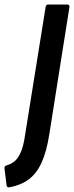

<svg xmlns="http://www.w3.org/2000/svg" viewBox="-70 -675 326 846"><path d="M-27 150Q-39 153 -41 142L-50 69Q-52 57 -42 54Q-20 48 -4.5 34.5Q11 21 22.5 -6.5Q34 -34 40 -77L131 -644Q133 -655 142 -655H227Q237 -655 236 -644L147 -82Q135 -6 113 42Q91 90 56.5 115.5Q22 141 -27 150Z"/></svg>

Font: Sofia Sans Condensed
Style: Bold Italic
Weight: 700
Italic angle: -9°
Version: Version 4.100